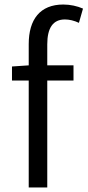

<svg xmlns="http://www.w3.org/2000/svg" viewBox="-20 -829 387 849"><path d="M347 -791C322 -802 291 -809 260 -809C157 -809 107 -743 107 -634V-540L33 -535V-473H107V0H189V-473H305V-540H189V-633C189 -705 214 -743 267 -743C286 -743 308 -738 329 -728Z"/></svg>

Font: Noto Sans CJK JP DemiLight
Style: Regular
Weight: 350
Designer: Ryoko NISHIZUKA (kana & ideographs); Paul D. Hunt (Latin, Greek & Cyrillic); Wenlong ZHANG (bopomofo); Sandoll Communica
Foundry: Adobe Systems Incorporated
Version: Version 1.004;PS 1.004;hotconv 1.0.82;makeotf.lib2.5.63406